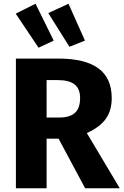

<svg xmlns="http://www.w3.org/2000/svg" viewBox="-20 -1006 660 1026"><path d="M293 -265H229V0H65V-693H292Q434 -693 505.5 -641Q577 -589 577 -482Q577 -415 545 -370.5Q513 -326 444 -295L620 0H435ZM229 -378H298Q353 -378 380.5 -403Q408 -428 408 -482Q408 -532 378.5 -555Q349 -578 288 -578H229ZM267 -789 186 -751 64 -933 170 -986ZM434 -789 351 -756 238 -936 346 -986Z"/></svg>

Font: FiraGOUPP
Style: Bold
Weight: 700
Designer: bBox Type
Foundry: bBox Type GmbH
Version: Version 1.001